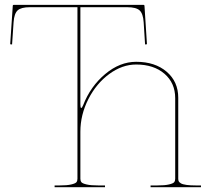

<svg xmlns="http://www.w3.org/2000/svg" viewBox="-20 -780 877 800"><path d="M22.5 -595.7 33.2 -755.4Q33.2 -759.8 38.1 -759.8H577.1Q582 -759.8 582 -755.4L592.3 -595.7L584.5 -594.7L578.6 -687.5Q576.2 -723.1 561.8 -736.6Q547.4 -750 509.8 -750H314.9V-345.7Q314.9 -330.1 318.4 -330.1Q321.8 -330.1 326.7 -342.3Q356.9 -419.9 418 -471.2Q479 -522.5 547.4 -522.5Q626 -522.5 674.3 -481.2Q722.7 -439.9 722.7 -372.6V-35.2Q722.7 -28.8 724.9 -24.4Q727.1 -20 734.1 -15.9Q741.2 -11.7 757.1 -9.5Q772.9 -7.3 797.4 -7.3H817.4V0H607.4V-7.3H634.8Q667 -7.3 684.3 -11.5Q701.7 -15.6 705.8 -21Q710 -26.4 710 -35.2V-371.1Q710 -434.1 665.3 -472.7Q620.6 -511.2 547.4 -511.2Q489.3 -511.2 435.3 -471.7Q381.3 -432.1 348.1 -366.9Q314.9 -301.8 314.9 -231V-35.2Q314.9 -26.4 319.1 -21Q323.2 -15.6 340.6 -11.5Q357.9 -7.3 390.1 -7.3H417.5V0H207.5V-7.3H227.5Q259.8 -7.3 277.1 -11.5Q294.4 -15.6 298.6 -21Q302.7 -26.4 302.7 -35.2V-750H105Q67.9 -750 53.5 -736.8Q39.1 -723.6 36.6 -687.5L30.3 -594.7Z"/></svg>

Font: Znikomit
Style: Regular
Weight: 100
Designer: gluk
Foundry: gluk
Version: Version 0.53